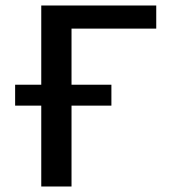

<svg xmlns="http://www.w3.org/2000/svg" viewBox="-20 -678 617 698"><path d="M240 -574V-370H385V-294H240V0H130V-294H35V-370H130V-658H548V-574Z"/></svg>

Font: Ysabeau SC Semibold
Style: Regular
Weight: 600
Designer: Christian Thalmann (Catharsis Fonts)
Version: Version 0.003